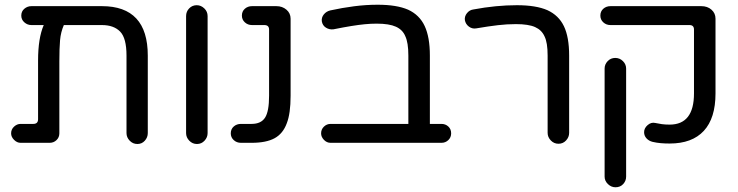

<svg xmlns="http://www.w3.org/2000/svg" viewBox="-20 -632 3123 812"><path d="M561 -23Q542 -23 528.5 -37Q515 -51 515 -69V-397Q515 -471 488 -498.5Q461 -526 411 -526H250Q237 -496 234 -462Q231 -428 231 -372V-68Q231 -51 219 -39.5Q207 -28 190 -28H67Q52 -28 39.5 -40.5Q27 -53 27 -68Q27 -85 39.5 -96.5Q52 -108 67 -108H121Q141 -108 141 -128V-376Q141 -471 165 -526H113Q96 -526 83 -537.5Q70 -549 70 -566Q70 -584 83 -595Q96 -606 113 -606H411Q605 -606 605 -397V-69Q605 -51 592.5 -37Q580 -23 561 -23Z M813 -23Q794 -23 780.5 -37Q767 -51 767 -69V-564Q767 -583 780 -596.5Q793 -610 812 -610Q830 -610 844 -596.5Q858 -583 858 -564V-69Q858 -51 845 -37Q832 -23 813 -23Z M999 -28Q981 -28 968.5 -39.5Q956 -51 956 -68Q956 -86 968.5 -97Q981 -108 999 -108H1044Q1084 -108 1101 -134.5Q1118 -161 1118 -227V-507Q1118 -526 1098 -526H1046Q1028 -526 1015.5 -537.5Q1003 -549 1003 -566Q1003 -584 1015.5 -595Q1028 -606 1046 -606H1149Q1174 -606 1191.5 -591Q1209 -576 1209 -553V-227Q1209 -152 1193 -111Q1177 -67 1141.5 -47.5Q1106 -28 1044 -28Z M1378 -28Q1362 -28 1350 -40.5Q1338 -53 1338 -68Q1338 -85 1350 -96.5Q1362 -108 1378 -108H1707V-397Q1707 -452 1694 -479Q1683 -506 1654.5 -519Q1626 -532 1573 -532Q1548 -532 1522.5 -529.5Q1497 -527 1466 -522Q1435 -517 1390 -508Q1373 -506 1358.5 -515Q1344 -524 1341 -542Q1339 -558 1349.5 -571Q1360 -584 1377 -588Q1427 -599 1477.5 -605.5Q1528 -612 1577 -612Q1658 -612 1706 -591Q1754 -569 1776 -522Q1798 -475 1798 -397V-108H1847Q1864 -108 1876 -97Q1888 -86 1888 -68Q1888 -51 1876 -39.5Q1864 -28 1847 -28Z M2342 -24Q2323 -24 2309.5 -38Q2296 -52 2296 -70V-397Q2296 -452 2283 -478Q2271 -505 2243 -517.5Q2215 -530 2162 -530Q2124 -530 2085.5 -525.5Q2047 -521 1994 -512Q1977 -509 1963 -519.5Q1949 -530 1946 -547Q1944 -563 1955 -576.5Q1966 -590 1982 -592Q2078 -610 2166 -610Q2247 -610 2295 -589Q2343 -567 2365 -521Q2387 -475 2387 -397V-70Q2387 -52 2374 -38Q2361 -24 2342 -24Z M2812 -25Q2793 -25 2775 -26.5Q2757 -28 2740 -32Q2724 -36 2714 -47Q2704 -58 2704 -73Q2704 -90 2719 -103Q2734 -116 2751 -112Q2765 -109 2779 -107Q2793 -105 2812 -105Q2915 -105 2915 -237V-507Q2915 -526 2896 -526H2562Q2544 -526 2531.5 -537.5Q2519 -549 2519 -566Q2519 -584 2531.5 -595Q2544 -606 2562 -606H2946Q2972 -606 2989 -591Q3006 -576 3006 -553V-237Q3006 -132 2956.5 -78.5Q2907 -25 2812 -25ZM2583 160Q2565 160 2551 146.5Q2537 133 2537 115V-342Q2537 -360 2550 -373.5Q2563 -387 2582 -387Q2601 -387 2614.5 -373.5Q2628 -360 2628 -342V115Q2628 133 2615.5 146.5Q2603 160 2583 160Z"/></svg>

Font: Huninn
Style: Regular
Weight: 400
Designer: justfont
Foundry: justfont
Version: Version 1.003